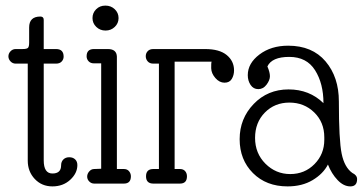

<svg xmlns="http://www.w3.org/2000/svg" viewBox="-20 -655 1294 685"><path d="M256 -66Q256 -37 230.5 -13.5Q205 10 167 10Q129 10 104 -16.5Q79 -43 79 -82V-428H36Q25 -428 17.5 -436Q10 -444 10 -454Q10 -464 17.5 -472Q25 -480 36 -480H60Q76 -480 80 -484.5Q84 -489 84 -503V-557Q84 -596 124 -596Q136 -596 136 -584V-480H180Q207 -480 207 -453Q207 -443 200 -435.5Q193 -428 180 -428H136V-83Q136 -36 167 -36Q198 -36 198 -65Q198 -78 206 -86Q214 -94 227 -94Q240 -94 248 -86.5Q256 -79 256 -66Z M341 -429H315Q303 -429 296 -436.5Q289 -444 289 -454Q289 -480 315 -480H365Q396 -480 397 -453V-52H422Q434 -52 440.5 -44Q447 -36 447 -26Q447 0 422 0H316Q306 0 298.5 -7.5Q291 -15 291 -25Q291 -35 298.5 -43.5Q306 -52 316 -52L341 -53ZM356 -635Q376 -635 389.5 -622Q403 -609 403 -590.5Q403 -572 389.5 -559Q376 -546 356.5 -546Q337 -546 323.5 -559Q310 -572 310 -590.5Q310 -609 323 -622Q336 -635 356 -635Z M603 -435V-52H622Q634 -52 640.5 -44.5Q647 -37 647 -26Q647 0 622 0H527Q501 0 501 -26Q501 -52 527 -52H547V-428H527Q514 -428 507 -436Q500 -444 500 -454.5Q500 -465 507 -472.5Q514 -480 527 -480H712Q763 -480 789 -458.5Q815 -437 815 -404Q815 -387 807 -373.5Q799 -360 781 -360Q763 -360 748.5 -376.5Q734 -393 733.5 -411.5Q733 -430 735 -435Z M1008 -492Q1094 -492 1141.5 -436Q1189 -380 1189 -293Q1189 -155 1199 -106.5Q1209 -58 1237 -38Q1254 -30 1254 -16Q1254 10 1230 10Q1206 10 1184.5 -12.5Q1163 -35 1150 -68Q1133 -35 1095.5 -12.5Q1058 10 1006 10Q930 10 882.5 -37.5Q835 -85 835 -158.5Q835 -232 885 -284Q935 -336 1009.5 -336Q1084 -336 1134 -287Q1134 -357 1104 -404.5Q1074 -452 1012 -452Q950 -452 934 -418Q943 -397 943 -383Q943 -369 931 -353Q919 -337 901.5 -337Q884 -337 874 -352Q864 -367 864 -387Q864 -429 905.5 -460.5Q947 -492 1008 -492ZM1137 -156V-165Q1137 -219 1101 -254Q1065 -289 1012.5 -289Q960 -289 925 -253.5Q890 -218 890 -163Q890 -108 927 -71Q964 -34 1015.5 -34Q1067 -34 1102 -69.5Q1137 -105 1137 -156Z"/></svg>

Font: Glass Antiqua
Style: Regular
Weight: 400
Version: 1.001